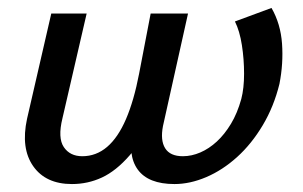

<svg xmlns="http://www.w3.org/2000/svg" viewBox="-20 -452 761 483"><path d="M161 11Q95 11 63.5 -34Q32 -79 48 -153L109 -418H198L137 -154Q125 -105 140.5 -82Q156 -59 187 -59Q222 -59 249.5 -82.5Q277 -106 297 -152.5Q317 -199 330 -267L359 -418H453L390 -135Q383 -99 395.5 -79Q408 -59 440 -59Q462 -59 484 -68.5Q506 -78 525.5 -96Q545 -114 561 -140.5Q577 -167 587 -203Q594 -230 594 -266.5Q594 -303 588.5 -338.5Q583 -374 571 -398L663 -432Q686 -392 689.5 -342Q693 -292 683 -241Q669 -184 641 -137Q613 -90 576.5 -57Q540 -24 499 -6.5Q458 11 419 11Q353 11 326.5 -25.5Q300 -62 315 -130L334 -227L378 -166Q340 -100 306 -61Q272 -22 236.5 -5.5Q201 11 161 11Z"/></svg>

Font: Ysabeau Office SemiBold
Style: Italic
Weight: 600
Italic angle: -12°
Designer: Christian Thalmann (Catharsis Fonts)
Version: Version 2.001;gftools[0.9.30]; featfreeze: tnum,lnum,ss02